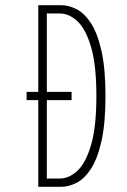

<svg xmlns="http://www.w3.org/2000/svg" viewBox="-20 -720 490 740"><path d="M127.5 0V-334H82.5V-366H127.5V-700H215.5Q245.5 -700 275.8 -684.2Q306 -668.5 331 -630Q356 -591.5 371.2 -523.2Q386.5 -455 386.5 -350Q386.5 -245 371.2 -176.8Q356 -108.5 331 -70Q306 -31.5 275.8 -15.8Q245.5 0 215.5 0ZM160.5 -32H211Q246.5 -32 278.8 -62.2Q311 -92.5 331.2 -162.2Q351.5 -232 351.5 -350Q351.5 -468 331.2 -537.8Q311 -607.5 278.8 -637.8Q246.5 -668 211 -668H160.5V-366H256V-334H160.5Z"/></svg>

Font: Trispace Condensed Thin
Style: Regular
Weight: 100
Width: 3
Designer: Tyler Finck
Foundry: Etcetera Type Company
Version: Version 1.210; ttfautohint (v1.8.3)